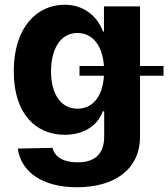

<svg xmlns="http://www.w3.org/2000/svg" viewBox="-20 -573 709 809"><path d="M304 216C464 216 570 140 570 2V-254H669V-295H570V-546H418V-440H414C391 -503 335 -553 252 -553C138 -553 38 -461 38 -272C38 -91 133 -5 253 -5C329 -5 391 -41 413 -104H419V2C419 81 374 111 307 111C252 111 212 92 201 50L55 53C68 150 157 216 304 216ZM195 -272C195 -370 237 -434 306 -434C371 -434 412 -380 418 -295H315V-254H418C413 -168 372 -115 306 -115C238 -115 195 -175 195 -272Z"/></svg>

Font: Wafeq
Style: Bold
Weight: 700
Designer: Rasmus Andersson & Azza Alameddine
Foundry: Google & TypeTogether
Version: Version 3.000;FEAKit 1.0